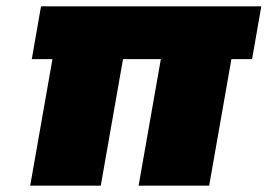

<svg xmlns="http://www.w3.org/2000/svg" viewBox="-20 -584 842 604"><path d="M802 -564 773 -398H708L638 0H416L486 -398H367L297 0H75L145 -398H80L109 -564Z"/></svg>

Font: Fz Poppins Black
Style: Italic
Weight: 900
Italic angle: -10°
Designer: Ninad Kale (Devanagari), Jonny Pinhorn (Latin)
Foundry: Indian Type Foundry
Version: Vit hóa bi Vntype.Com & FontZin.Com